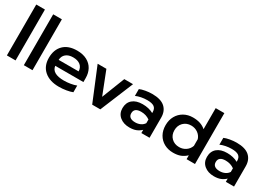

<svg xmlns="http://www.w3.org/2000/svg" viewBox="13 -1569 3388 2415"><g transform="rotate(30 1707.0 -362.0)"><path d="M60 -739H186V0H60Z M306 -739H432V0H306Z M532 -239Q532 -357 601 -426Q670 -495 798 -495Q882 -495 941.5 -463Q1001 -431 1031 -375.5Q1061 -320 1061 -249V-191H652Q665 -84 838 -84Q884 -84 932 -92Q980 -100 1016 -114V-17Q982 -3 928.5 6Q875 15 822 15Q688 15 610 -52Q532 -119 532 -239ZM942 -277Q940 -334 901.5 -365Q863 -396 796 -396Q730 -396 692 -364Q654 -332 652 -277Z M1101 -480H1228L1358 -148L1488 -480H1615L1417 0H1299Z M1650 -153Q1650 -233 1702 -278Q1754 -323 1848 -323Q1939 -323 2005 -286V-299Q2005 -350 1973.5 -373Q1942 -396 1872 -396Q1828 -396 1785 -387.5Q1742 -379 1709 -364V-463Q1739 -477 1789.5 -486Q1840 -495 1887 -495Q2012 -495 2072 -441.5Q2132 -388 2132 -293V0H2013V-47Q1982 -17 1942.5 -1Q1903 15 1846 15Q1760 15 1705 -30.5Q1650 -76 1650 -153ZM2005 -139V-192Q1950 -231 1879 -231Q1778 -231 1778 -153Q1778 -115 1803.5 -96Q1829 -77 1877 -77Q1919 -77 1953 -93.5Q1987 -110 2005 -139Z M2227 -239Q2227 -314 2259.5 -372Q2292 -430 2349.5 -462.5Q2407 -495 2480 -495Q2598 -495 2666 -433V-739H2792V0H2670V-56Q2629 -18 2585 -1.5Q2541 15 2480 15Q2407 15 2349.5 -16.5Q2292 -48 2259.5 -105.5Q2227 -163 2227 -239ZM2666 -191V-288Q2650 -337 2607.5 -366.5Q2565 -396 2511 -396Q2443 -396 2399 -352Q2355 -308 2355 -239Q2355 -170 2399 -127Q2443 -84 2511 -84Q2565 -84 2607 -113Q2649 -142 2666 -191Z M2877 -153Q2877 -233 2929 -278Q2981 -323 3075 -323Q3166 -323 3232 -286V-299Q3232 -350 3200.5 -373Q3169 -396 3099 -396Q3055 -396 3012 -387.5Q2969 -379 2936 -364V-463Q2966 -477 3016.5 -486Q3067 -495 3114 -495Q3239 -495 3299 -441.5Q3359 -388 3359 -293V0H3240V-47Q3209 -17 3169.5 -1Q3130 15 3073 15Q2987 15 2932 -30.5Q2877 -76 2877 -153ZM3232 -139V-192Q3177 -231 3106 -231Q3005 -231 3005 -153Q3005 -115 3030.5 -96Q3056 -77 3104 -77Q3146 -77 3180 -93.5Q3214 -110 3232 -139Z"/></g></svg>

Font: Prompt Medium
Style: Regular
Weight: 500
Designer: Katatrad Team
Foundry: CadsonDemak
Version: Version 1.000